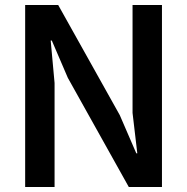

<svg xmlns="http://www.w3.org/2000/svg" viewBox="-20 -747 747 767"><path d="M80.5 0V-727H212.5L458.5 -287L524.5 -134.5H528.5L509.5 -296V-727H627V0H494.5L251 -436L187 -585H182.5L198 -415.5V0Z"/></svg>

Font: Spline Sans Medium
Style: Regular
Weight: 500
Designer: Eben Sorkin, Mirko Velimirovic
Foundry: Sorkin Type
Version: Version 1.000; ttfautohint (v1.8.3)